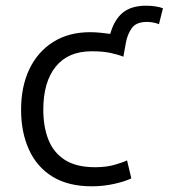

<svg xmlns="http://www.w3.org/2000/svg" viewBox="-20 -643 592 674"><path d="M302 11Q220 11 165 -22.5Q110 -56 82 -117Q54 -178 54 -258Q54 -339 83 -400Q112 -461 166.5 -495.5Q221 -530 296 -530Q315 -530 333.5 -528Q352 -526 367 -524Q381 -574 411 -598.5Q441 -623 493 -623Q510 -623 526 -620.5Q542 -618 552 -614L538 -558Q532 -561 520.5 -563.5Q509 -566 495 -566Q458 -566 442.5 -544Q427 -522 422 -493L413 -444Q393 -452 366.5 -457.5Q340 -463 302 -463Q219 -463 175.5 -409Q132 -355 132 -258Q132 -198 150 -152.5Q168 -107 208 -81.5Q248 -56 314 -56Q353 -56 382.5 -64.5Q412 -73 426 -80L441 -17Q422 -7 383 2Q344 11 302 11Z"/></svg>

Font: Ubuntu Sans
Style: Regular
Weight: 400
Designer: Dalton Maag Ltd
Foundry: Dalton Maag Ltd
Version: Version 1.006; ttfautohint (v1.8.4.7-5d5b)